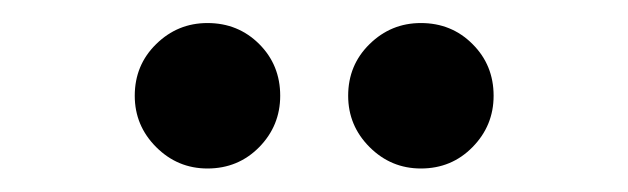

<svg xmlns="http://www.w3.org/2000/svg" viewBox="-20 -624 540 165"><path d="M158.3 -479.2Q132.6 -479.2 114.2 -497.6Q95.8 -516 95.8 -541.7Q95.8 -568.1 114.2 -586.1Q132.6 -604.2 158.3 -604.2Q184.7 -604.2 202.8 -586.1Q220.8 -568.1 220.8 -541.7Q220.8 -516 202.8 -497.6Q184.7 -479.2 158.3 -479.2ZM341.7 -479.2Q316 -479.2 297.6 -497.6Q279.2 -516 279.2 -541.7Q279.2 -568.1 297.6 -586.1Q316 -604.2 341.7 -604.2Q368.1 -604.2 386.1 -586.1Q404.2 -568.1 404.2 -541.7Q404.2 -516 386.1 -497.6Q368.1 -479.2 341.7 -479.2Z"/></svg>

Font: co2trust
Style: Bold
Weight: 700
Designer: Kristian Moeller
Foundry: Dicotype
Version: Version 1.000